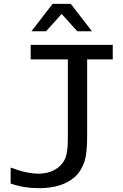

<svg xmlns="http://www.w3.org/2000/svg" viewBox="-20 -958 640 996"><path d="M457 -795.9H380.9L299.8 -885.7L219.2 -795.9H143.1L252.9 -938H347.2ZM432.1 -270Q432.1 -235.8 431.6 -217.8Q431.2 -199.7 428 -169.7Q424.8 -139.6 418.5 -120.4Q412.1 -101.1 399.4 -78.9Q386.7 -56.6 368.2 -40Q302.2 18.1 182.1 18.1Q103.5 18.1 35.2 -5.9V-88.9Q64 -78.6 81.1 -73.2Q98.1 -67.9 125.7 -62.5Q153.3 -57.1 176.8 -57.1Q248 -57.1 290 -96.2Q305.2 -110.4 314.2 -127.4Q323.2 -144.5 326.9 -167.7Q330.6 -190.9 331.3 -206.1Q332 -221.2 332 -250V-649.9H139.2V-725.1H564.9V-649.9H432.1Z"/></svg>

Font: Aurulent Sans Mono
Style: Regular
Weight: 400
Monospace: yes
Version: Version 2007.05.04